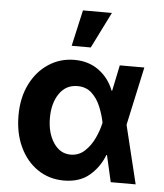

<svg xmlns="http://www.w3.org/2000/svg" viewBox="-55 -835 762 894"><g transform="rotate(5 326.0 -387.5)"><path d="M275.2 11.4Q206.7 11 153.6 -25.2Q100.5 -61.4 70.3 -125.4Q40.1 -189.3 40.1 -272.7Q40.1 -355.8 71.6 -418.9Q103 -481.9 157 -517.2Q210.9 -552.6 277.7 -552.6Q343.8 -552.6 391.5 -517.8Q439.3 -483 462 -424.7H464.5L489.7 -545.5H604.4L545.1 -272.7L611.5 0H495L466.6 -124.3H463.8Q441.8 -66.4 395.6 -27.3Q349.4 11.7 275.2 11.4ZM432.9 -272.7 432.5 -274.1Q425.4 -310 410.3 -346.6Q395.2 -383.2 369 -407.7Q342.7 -432.2 302.2 -432.2Q248.2 -432.2 217.5 -387.6Q186.8 -343 186.8 -273.8Q186.8 -203.5 217.5 -157.5Q248.2 -111.5 297.6 -111.5Q335.6 -111.5 363.3 -137.3Q391 -163 408.2 -200.1Q425.4 -237.2 432.5 -271.3ZM258.5 -616.8 296.5 -785.5H431.8L347.7 -616.8Z"/></g></svg>

Font: Inter Zeller
Style: Bold
Weight: 700
Designer: Rasmus Andersson; Joe Bland
Foundry: zeller
Version: Version 3.015;git-dec3a8cb1